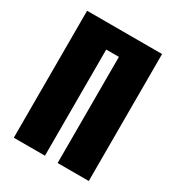

<svg xmlns="http://www.w3.org/2000/svg" viewBox="-147 -682 710 774"><g transform="rotate(30 207.5 -295.5)"><path d="M33 0V-591H382V0H237V-494H178V0Z"/></g></svg>

Font: Alumni Sans ExtraBold
Style: Regular
Weight: 800
Designer: Robert E. Leuschke
Foundry: Robert E. Leuschke
Version: Version 1.018